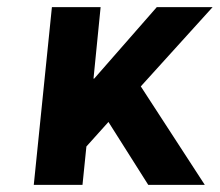

<svg xmlns="http://www.w3.org/2000/svg" viewBox="-20 -520 618 540"><path d="M263 -500 243 -299H245L421 -500H578L376 -277L556 0H397L285 -177L223 -108L212 0H75L126 -500Z"/></svg>

Font: Quantico
Style: Bold Italic
Weight: 700
Italic angle: -12°
Designer: Matt Desmond
Foundry: MADtype
Version: Version 2.002